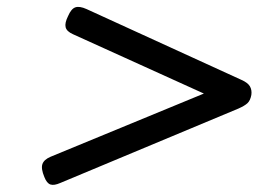

<svg xmlns="http://www.w3.org/2000/svg" viewBox="-20 -724 803 550"><path d="M153 -200Q135 -192 124.5 -195.5Q114 -199 107 -217Q97 -241 101.5 -254Q106 -267 125 -275L564 -456L189 -626Q171 -634 168 -646Q165 -658 175 -678Q184 -699 196 -703Q208 -707 228 -698L672 -495Q690 -487 696 -476.5Q702 -466 700 -452Q697 -436 689 -428.5Q681 -421 663 -413Z"/></svg>

Font: Playwrite DE VA
Style: Regular
Weight: 400
Designer: Veronika Burian, José Scaglione
Foundry: TypeTogether
Version: Version 1.002